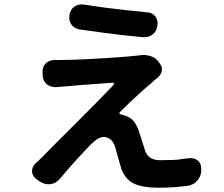

<svg xmlns="http://www.w3.org/2000/svg" viewBox="-20 -823 1040 893"><path d="M303 -754Q307 -779 325.5 -792Q344 -805 369 -802Q425 -793 471.5 -787Q518 -781 563.5 -776Q609 -771 661 -766Q688 -765 702 -747.5Q716 -730 712 -703Q708 -677 689.5 -662.5Q671 -648 645 -650Q592 -655 547 -660Q502 -665 455 -671.5Q408 -678 350 -686Q325 -691 312 -709Q299 -727 303 -754ZM718 -534Q735 -516 733 -496Q731 -476 711 -460Q708 -458 701.5 -452.5Q695 -447 690 -442Q667 -423 638.5 -397.5Q610 -372 584 -347Q558 -322 540 -304Q528 -293 545 -290Q550 -289 553.5 -288Q557 -287 565 -284Q606 -271 625 -216Q632 -196 639.5 -170.5Q647 -145 654 -125Q668 -78 724 -78Q763 -78 784.5 -79Q806 -80 821.5 -82.5Q837 -85 856 -87Q885 -90 901.5 -75Q918 -60 916 -29Q915 -1 895.5 19.5Q876 40 847 42Q814 46 784.5 48Q755 50 716 50Q645 50 604.5 31.5Q564 13 545 -36Q538 -59 529.5 -89Q521 -119 516 -138Q508 -164 493 -175Q478 -186 463 -186Q447 -186 431 -175Q415 -164 397 -146Q372 -120 335.5 -80Q299 -40 260 7Q241 30 215 33.5Q189 37 165 21L154 14Q130 -3 129 -25.5Q128 -48 149 -67Q152 -70 152 -69.5Q152 -69 155 -71.5Q158 -74 170 -86Q185 -102 215 -132Q245 -162 283 -200Q321 -238 362 -279Q403 -320 441 -358.5Q479 -397 507 -427Q516 -438 502 -438Q467 -436 423.5 -432.5Q380 -429 339.5 -426Q299 -423 270 -420Q257 -419 254 -419Q251 -419 248 -418Q220 -415 200 -429.5Q180 -444 178 -474V-482Q176 -511 192 -527.5Q208 -544 237 -544Q242 -544 241.5 -543.5Q241 -543 245.5 -543.5Q250 -544 268 -544Q282 -544 314.5 -545Q347 -546 389.5 -548Q432 -550 477 -553Q522 -556 561 -559Q600 -562 625 -565Q633 -565 635 -567Q656 -569 677.5 -563Q699 -557 713 -541Z"/></svg>

Font: Chiron GoRound TC
Style: Bold
Weight: 700
Designer: Ryoko NISHIZUKA 西塚涼子 (kana, bopomofo & ideographs); Paul D. Hunt (Latin, Greek & Cyrillic); Sandoll Communications 산돌커뮤니
Foundry: Adobe
Version: Version 1.000;hotconv 1.1.1;makeotfexe 2.6.0